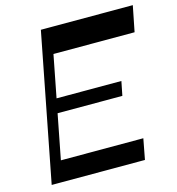

<svg xmlns="http://www.w3.org/2000/svg" viewBox="-108 -824 848 918"><g transform="rotate(-15 316.0 -365.0)"><path d="M181.7 -602.6 207 -730H632.2L606.9 -602.6ZM65 0 84.4 -102.3H516.1L496.7 0ZM35.1 0 177.1 -730H230.1L88.1 0ZM140.7 -323.9 154.6 -393.9H485.6L471.7 -323.9Z"/></g></svg>

Font: Savate ExtraLight
Style: Italic
Weight: 200
Italic angle: -11°
Designer: Max Esnée
Foundry: Plomb Type
Version: Version 2.000